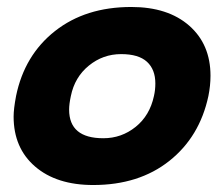

<svg xmlns="http://www.w3.org/2000/svg" viewBox="-20 -515 641 550"><path d="M19 -181Q19 -203 26 -240Q50 -357 137.5 -426Q225 -495 356 -495Q461 -495 522 -441.5Q583 -388 583 -298Q583 -270 577 -240Q552 -123 465 -54Q378 15 247 15Q142 15 80.5 -38Q19 -91 19 -181ZM421 -240Q425 -257 425 -276Q425 -316 401 -338Q377 -360 327 -360Q275 -360 234.5 -327Q194 -294 183 -240Q178 -217 178 -201Q178 -119 276 -119Q328 -119 368.5 -151.5Q409 -184 421 -240Z"/></svg>

Font: Prompt Bold
Style: Bold Italic
Weight: 700
Italic angle: -12°
Designer: Katatrad Team
Foundry: CadsonDemak
Version: Version 1.000